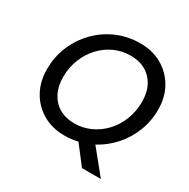

<svg xmlns="http://www.w3.org/2000/svg" viewBox="-185 -880 1159 1179"><g transform="rotate(30 394.5 -290.5)"><path d="M357 12Q269 12 202 -27Q135 -66 97.5 -133.5Q60 -201 60 -288Q60 -377 92.5 -453.5Q125 -530 182.5 -588.5Q240 -647 316 -679.5Q392 -712 479 -712Q566 -712 633 -673.5Q700 -635 738 -567.5Q776 -500 776 -413Q776 -331 747 -258Q718 -185 667 -128Q616 -71 549 -35L684 131H550L450 1Q404 12 357 12ZM371 -83Q431 -83 484.5 -107.5Q538 -132 579 -176Q620 -220 643 -279Q666 -338 666 -405Q666 -503 611.5 -560Q557 -617 465 -617Q404 -617 350.5 -592.5Q297 -568 256.5 -524Q216 -480 193 -421.5Q170 -363 170 -296Q170 -231 195 -183Q220 -135 265 -109Q310 -83 371 -83Z"/></g></svg>

Font: Ultramarine Medium
Style: Italic
Weight: 500
Italic angle: -10°
Designer: Colophon Foundry, Jonny Pinhorn
Foundry: Colophon Foundry
Version: Version 1.200; ttfautohint (v1.8.3)